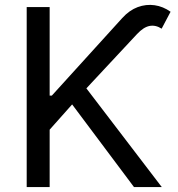

<svg xmlns="http://www.w3.org/2000/svg" viewBox="-20 -756 718 776"><path d="M87.9 0V-727.5H180.7V-369.6H189.5L474.1 -683.1Q502.9 -714.8 536.6 -727.3Q570.3 -739.7 604.7 -734.9Q639.2 -730 669.4 -708.5L633.3 -640.1Q608.9 -655.8 584.5 -651.1Q560.1 -646.5 533.7 -618.2L329.1 -398.9L633.8 0H521.5L271.5 -334L180.7 -231.9V0Z"/></svg>

Font: Inter Variable
Style: Regular
Weight: 400
Designer: Rasmus Andersson
Foundry: rsms
Version: Version 4.001;git-9221beed3